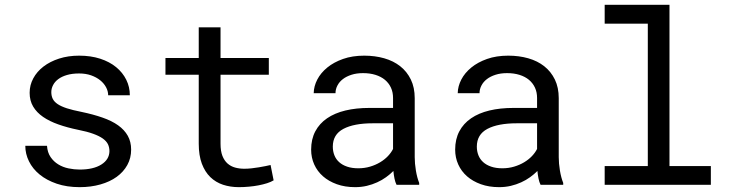

<svg xmlns="http://www.w3.org/2000/svg" viewBox="-20 -770 3040 800"><path d="M436 -140.1Q436 -156.2 429.7 -169.2Q423.3 -182.1 408.2 -192.9Q393.1 -203.6 368.2 -212.6Q343.3 -221.7 306.2 -229Q260.7 -238.3 223.4 -251.5Q186 -264.6 159.4 -283Q132.8 -301.3 118.2 -325.9Q103.5 -350.6 103.5 -383.3Q103.5 -415.5 118.7 -443.6Q133.8 -471.7 161.1 -492.7Q188.5 -513.7 226.3 -525.9Q264.2 -538.1 309.6 -538.1Q358.4 -538.1 397.5 -525.4Q436.5 -512.7 463.9 -490.2Q491.2 -467.8 506.1 -437.7Q521 -407.7 521 -373H430.7Q430.7 -390.1 421.9 -406.5Q413.1 -422.9 397.5 -435.5Q381.8 -448.2 359.6 -456.1Q337.4 -463.9 309.6 -463.9Q280.8 -463.9 259 -457.5Q237.3 -451.2 222.9 -440.4Q208.5 -429.7 201.2 -415.5Q193.8 -401.4 193.8 -386.2Q193.8 -370.6 199.7 -358.4Q205.6 -346.2 220 -336.4Q234.4 -326.7 258.5 -318.8Q282.7 -311 319.8 -303.7Q368.7 -293.5 407.2 -280Q445.8 -266.6 472.2 -247.8Q498.5 -229 512.5 -204.1Q526.4 -179.2 526.4 -146.5Q526.4 -111.3 510.5 -82.5Q494.6 -53.7 466.3 -33.2Q438 -12.7 398.4 -1.5Q358.9 9.8 312 9.8Q258.3 9.8 216.3 -4.6Q174.3 -19 145.3 -42.7Q116.2 -66.4 100.8 -97.7Q85.4 -128.9 85.4 -162.6H175.8Q177.7 -134.8 190.7 -115.7Q203.6 -96.7 222.9 -85Q242.2 -73.2 265.6 -68.4Q289.1 -63.5 312 -63.5Q369.1 -63.5 402.3 -84.5Q435.5 -105.5 436 -140.1Z M898.9 -656.2V-528.3H1100.1V-458.5H898.9V-171.4Q898.9 -140.6 906.7 -120.6Q914.6 -100.6 928.2 -88.6Q941.9 -76.7 959.7 -71.8Q977.5 -66.9 997.6 -66.9Q1012.2 -66.9 1027.8 -68.6Q1043.5 -70.3 1058.3 -72.8Q1073.2 -75.2 1086.2 -77.9Q1099.1 -80.6 1107.4 -82.5L1120.1 -18.6Q1108.9 -11.7 1092.8 -6.6Q1076.7 -1.5 1057.6 2.2Q1038.6 5.9 1017.3 7.8Q996.1 9.8 975.1 9.8Q939.9 9.8 909.4 -0.2Q878.9 -10.3 856.4 -32Q834 -53.7 821 -88.1Q808.1 -122.6 808.1 -171.4V-458.5H669.4V-528.3H808.1V-656.2Z M1632.3 0Q1627 -10.3 1623.8 -25.6Q1620.6 -41 1619.1 -57.6Q1605.5 -43.9 1588.6 -31.7Q1571.8 -19.5 1551.5 -10.3Q1531.2 -1 1508.3 4.4Q1485.4 9.8 1459.5 9.8Q1417.5 9.8 1383.5 -2.4Q1349.6 -14.6 1325.9 -35.4Q1302.2 -56.2 1289.3 -84.7Q1276.4 -113.3 1276.4 -146.5Q1276.4 -189.9 1293.7 -222.7Q1311 -255.4 1342.8 -277.1Q1374.5 -298.8 1419.2 -309.6Q1463.9 -320.3 1519 -320.3H1617.7V-361.8Q1617.7 -385.7 1608.9 -404.8Q1600.1 -423.8 1584 -437.3Q1567.9 -450.7 1544.7 -458Q1521.5 -465.3 1492.7 -465.3Q1465.8 -465.3 1444.6 -458.5Q1423.3 -451.7 1408.7 -440.4Q1394 -429.2 1386 -413.8Q1377.9 -398.4 1377.9 -381.8H1287.1Q1287.6 -410.6 1302 -438.5Q1316.4 -466.3 1343.5 -488.5Q1370.6 -510.7 1409.4 -524.4Q1448.2 -538.1 1497.6 -538.1Q1542.5 -538.1 1581.1 -527.1Q1619.6 -516.1 1647.7 -493.9Q1675.8 -471.7 1691.9 -438.5Q1708 -405.3 1708 -360.8V-115.2Q1708 -88.9 1712.9 -59.3Q1717.8 -29.8 1726.6 -7.8V0ZM1472.7 -68.8Q1499 -68.8 1522 -75.7Q1544.9 -82.5 1563.7 -93.8Q1582.5 -105 1596.2 -119.4Q1609.9 -133.8 1617.7 -149.4V-256.3H1533.7Q1454.6 -256.3 1410.6 -232.9Q1366.7 -209.5 1366.7 -159.2Q1366.7 -139.6 1373.3 -123Q1379.9 -106.4 1393.1 -94.5Q1406.2 -82.5 1426.3 -75.7Q1446.3 -68.8 1472.7 -68.8Z M2232.4 0Q2227.1 -10.3 2223.9 -25.6Q2220.7 -41 2219.2 -57.6Q2205.6 -43.9 2188.7 -31.7Q2171.9 -19.5 2151.6 -10.3Q2131.3 -1 2108.4 4.4Q2085.4 9.8 2059.6 9.8Q2017.6 9.8 1983.6 -2.4Q1949.7 -14.6 1926 -35.4Q1902.3 -56.2 1889.4 -84.7Q1876.5 -113.3 1876.5 -146.5Q1876.5 -189.9 1893.8 -222.7Q1911.1 -255.4 1942.9 -277.1Q1974.6 -298.8 2019.3 -309.6Q2064 -320.3 2119.1 -320.3H2217.8V-361.8Q2217.8 -385.7 2209 -404.8Q2200.2 -423.8 2184.1 -437.3Q2168 -450.7 2144.8 -458Q2121.6 -465.3 2092.8 -465.3Q2065.9 -465.3 2044.7 -458.5Q2023.4 -451.7 2008.8 -440.4Q1994.1 -429.2 1986.1 -413.8Q1978 -398.4 1978 -381.8H1887.2Q1887.7 -410.6 1902.1 -438.5Q1916.5 -466.3 1943.6 -488.5Q1970.7 -510.7 2009.5 -524.4Q2048.3 -538.1 2097.7 -538.1Q2142.6 -538.1 2181.2 -527.1Q2219.7 -516.1 2247.8 -493.9Q2275.9 -471.7 2292 -438.5Q2308.1 -405.3 2308.1 -360.8V-115.2Q2308.1 -88.9 2313 -59.3Q2317.9 -29.8 2326.7 -7.8V0ZM2072.8 -68.8Q2099.1 -68.8 2122.1 -75.7Q2145 -82.5 2163.8 -93.8Q2182.6 -105 2196.3 -119.4Q2210 -133.8 2217.8 -149.4V-256.3H2133.8Q2054.7 -256.3 2010.7 -232.9Q1966.8 -209.5 1966.8 -159.2Q1966.8 -139.6 1973.4 -123Q1980 -106.4 1993.2 -94.5Q2006.3 -82.5 2026.4 -75.7Q2046.4 -68.8 2072.8 -68.8Z M2499.5 -750H2769.5V-78.1H2941.9V0H2499.5V-78.1H2679.2V-671.4H2499.5Z"/></svg>

Font: TypoPRO Roboto Mono
Style: Regular
Weight: 400
Designer: Google
Version: Version 2.000986; 2015; ttfautohint (v1.3)